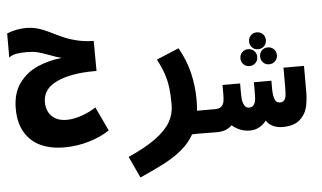

<svg xmlns="http://www.w3.org/2000/svg" viewBox="-59 -815 1919 1143"><g transform="rotate(-5 900.0 -244.0)"><path d="M31.5 -243.5Q31.5 -336 74.8 -395.2Q118 -454.5 184.5 -483.5Q251 -512.5 330 -521Q298.5 -529 257.5 -545Q216.5 -560 190 -566.8Q163.5 -573.5 128.5 -573.5Q88.5 -573.5 64 -569.2Q39.5 -565 19.5 -550.5V-694.5Q76.5 -717 136 -717Q165 -717 191 -710.8Q217 -704.5 239 -695.2Q261 -686 294 -669.5Q333.5 -650 362.5 -638Q391.5 -626 430.5 -616.8Q469.5 -607.5 516.5 -605.5L529 -605L530 -425.5H515.5Q377.5 -425.5 292.5 -386.2Q207.5 -347 207.5 -266Q207.5 -236 219.8 -210Q232 -184 259.2 -167.5Q286.5 -151 329 -151Q370 -151 419.2 -168.2Q468.5 -185.5 504 -210L571.5 -66.5Q517 -30.5 446.5 -9.8Q376 11 300 11Q218.5 11 158.2 -17.2Q98 -45.5 64.8 -102.5Q31.5 -159.5 31.5 -243.5Z M958 -186.5Q958 -244 952.8 -286.8Q947.5 -329.5 933.8 -371Q920 -412.5 894 -461.5L1028 -517.5Q1071 -442 1089.8 -363Q1108.5 -284 1108.5 -200.5Q1108.5 -165 1105 -137.5H1201.5V0L1136 -0.5Q1122 -1 1098 -1Q1084 -1 1064 0Q1036 50 989.5 88.8Q943 127.5 884.5 158.2Q826 189 735.5 229L676 101Q781.5 54 843.5 8Q905.5 -38 931.8 -85.2Q958 -132.5 958 -186.5Z M1302.5 -33.5Q1270 0 1215 0H1200V-137.5H1213Q1239 -137.5 1251.2 -149Q1263.5 -160.5 1266.8 -178.5Q1270 -196.5 1270 -225V-277H1375V-225Q1375 -202 1376.8 -182.8Q1378.5 -163.5 1387.8 -146.2Q1397 -129 1416 -129Q1435.5 -129 1444.8 -142.8Q1454 -156.5 1455.8 -175Q1457.5 -193.5 1457.5 -224V-277H1562V-230Q1562 -194 1569.8 -168.8Q1577.5 -143.5 1602 -143.5Q1619.5 -143.5 1627.8 -154.2Q1636 -165 1638.2 -182.5Q1640.5 -200 1640.5 -230V-348H1763V-193.5Q1763 -142.5 1752.5 -100Q1742 -57.5 1707.2 -27Q1672.5 3.5 1605 3.5Q1572 3.5 1546.8 -9Q1521.5 -21.5 1508 -43.5Q1490 -20 1465 -6.2Q1440 7.5 1409.5 7.5Q1378.5 7.5 1351.2 -3.5Q1324 -14.5 1302.5 -33.5ZM1450 -521Q1450 -542.5 1464.2 -557Q1478.5 -571.5 1500 -571.5Q1521.5 -571.5 1536 -557Q1550.5 -542.5 1550.5 -521Q1550.5 -499.5 1536 -485Q1521.5 -470.5 1500 -470.5Q1478.5 -470.5 1464.2 -485Q1450 -499.5 1450 -521ZM1390 -425.5Q1390 -447 1404.2 -461.5Q1418.5 -476 1440 -476Q1461.5 -476 1476 -461.5Q1490.5 -447 1490.5 -425.5Q1490.5 -404 1476 -389.5Q1461.5 -375 1440 -375Q1418.5 -375 1404.2 -389.5Q1390 -404 1390 -425.5ZM1507.5 -426Q1507.5 -447.5 1521.8 -462Q1536 -476.5 1557.5 -476.5Q1579 -476.5 1593.5 -462Q1608 -447.5 1608 -426Q1608 -404.5 1593.5 -390Q1579 -375.5 1557.5 -375.5Q1536 -375.5 1521.8 -390Q1507.5 -404.5 1507.5 -426Z"/></g></svg>

Font: JuliaMono Black
Style: Regular
Weight: 900
Monospace: yes
Designer: cormullion
Foundry: corm
Version: Version 0.054; ttfautohint (v1.8.4)